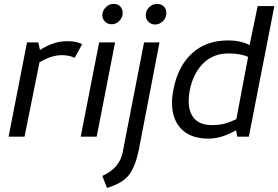

<svg xmlns="http://www.w3.org/2000/svg" viewBox="-20 -696 1418 978"><path d="M398.8 -471.2 360 -401.2Q333.8 -415 295 -415Q242.5 -415 181.2 -378.8L105 0H23.8L117.5 -480H175L183.8 -441.2Q252.5 -486.2 321.2 -486.2Q350 -486.2 366.2 -482.5Q382.5 -478.8 398.8 -471.2Z M501.2 -620Q501.2 -640 518.1 -658.1Q535 -676.2 558.8 -676.2Q580 -676.2 592.5 -663.1Q605 -650 605 -630Q605 -608.8 588.8 -590.6Q572.5 -572.5 548.8 -572.5Q527.5 -572.5 514.4 -586.2Q501.2 -600 501.2 -620ZM472.5 0H391.2L485 -480H566.2Z M722.5 -618.8Q722.5 -642.5 740 -659.4Q757.5 -676.2 780 -676.2Q801.2 -676.2 814.4 -663.1Q827.5 -650 827.5 -628.8Q827.5 -605 810 -588.1Q792.5 -571.2 770 -571.2Q750 -571.2 736.2 -585Q722.5 -598.8 722.5 -618.8ZM713.8 -480H792.5L687.5 65Q668.8 156.2 635 197.5Q601.2 238.8 525 261.2L501.2 200Q590 161.2 606.2 75L607.5 66.2Z M856.2 -171.2Q856.2 -203.8 863.8 -241.2Q886.2 -358.8 958.1 -424.4Q1030 -490 1140 -490Q1207.5 -490 1251.2 -466.2L1292.5 -665H1377.5L1247.5 0H1188.8L1182.5 -32.5Q1108.8 10 1042.5 10Q951.2 10 903.8 -38.8Q856.2 -87.5 856.2 -171.2ZM1183.8 -88.8 1243.8 -406.2Q1205 -423.8 1143.8 -423.8Q1065 -423.8 1013.8 -371.9Q962.5 -320 946.2 -233.8Q941.2 -208.8 941.2 -180Q941.2 -123.8 970.6 -91.2Q1000 -58.8 1061.2 -58.8Q1096.2 -58.8 1124.4 -66.2Q1152.5 -73.8 1183.8 -88.8Z"/></svg>

Font: Cambay
Style: Italic
Weight: 400
Italic angle: -11°
Designer: Pooja Saxena
Foundry: Pooja Saxena
Version: Version 1.019;PS 001.019;hotconv 1.0.70;makeotf.lib2.5.58329